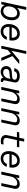

<svg xmlns="http://www.w3.org/2000/svg" viewBox="2388 -3156 787 5602"><g transform="rotate(90 2781.0 -355.5)"><path d="M571 -307Q571 -238 551 -179Q531 -120 495 -75.5Q459 -31 412 -6.5Q365 18 311 18Q249 18 198 -14Q147 -46 128 -103L106 0H31L186 -729H269L211 -458Q242 -496 282 -518Q322 -540 372 -540Q465 -540 518 -478.5Q571 -417 571 -307ZM357 -464Q305 -464 261.5 -430.5Q218 -397 192 -340.5Q166 -284 166 -214Q166 -134 205 -96Q244 -58 302 -58Q355 -58 396.5 -90Q438 -122 462 -178.5Q486 -235 486 -310Q486 -387 451 -425.5Q416 -464 357 -464Z M1141 -162Q1111 -72 1043.5 -27Q976 18 895 18Q830 18 782 -10.5Q734 -39 708 -90Q682 -141 682 -209Q682 -305 718 -380Q754 -455 817.5 -497.5Q881 -540 963 -540Q1021 -540 1066.5 -515Q1112 -490 1138 -443Q1164 -396 1164 -329Q1164 -304 1162 -282Q1160 -260 1155 -237H766Q765 -222 765 -207Q765 -139 800 -98.5Q835 -58 905 -58Q955 -58 993 -83.5Q1031 -109 1053 -162ZM959 -464Q890 -464 843.5 -419.5Q797 -375 778 -305H1080Q1084 -378 1053 -421Q1022 -464 959 -464Z M1399 0H1317L1472 -729H1554L1462 -295L1736 -524H1851L1617 -327L1756 0H1668L1551 -281L1439 -189Z M2378 -51 2365 11Q2356 13 2347 14.5Q2338 16 2329 16Q2297 16 2273.5 -2Q2250 -20 2246 -61Q2215 -24 2171.5 -3Q2128 18 2078 18Q2003 18 1956 -26Q1909 -70 1909 -139Q1909 -213 1954 -257.5Q1999 -302 2084 -306Q2107 -308 2131 -309Q2155 -310 2200 -314Q2253 -319 2274.5 -331Q2296 -343 2303 -374Q2312 -417 2282.5 -439.5Q2253 -462 2194 -462Q2129 -462 2100.5 -441.5Q2072 -421 2058 -378H1971Q1988 -464 2048 -501.5Q2108 -539 2198 -539Q2260 -539 2306.5 -520.5Q2353 -502 2374 -464Q2395 -426 2382 -366L2327 -108Q2320 -77 2332 -63Q2344 -49 2378 -51ZM2266 -202 2280 -269Q2241 -249 2179 -244L2122 -240Q2085 -238 2055.5 -229Q2026 -220 2009 -200Q1992 -180 1992 -143Q1992 -103 2020 -79Q2048 -55 2097 -55Q2162 -55 2207.5 -96.5Q2253 -138 2266 -202Z M2517 0 2629 -524H2706L2685 -428Q2722 -477 2769 -508Q2816 -539 2881 -539Q2955 -539 2992.5 -494.5Q3030 -450 3014 -376L2934 0H2851L2928 -363Q2939 -413 2919.5 -439.5Q2900 -466 2853 -466Q2805 -466 2765 -440Q2725 -414 2698.5 -374.5Q2672 -335 2663 -295L2600 0Z M3135 0 3247 -524H3324L3303 -428Q3340 -477 3387 -508Q3434 -539 3499 -539Q3573 -539 3610.5 -494.5Q3648 -450 3632 -376L3552 0H3469L3546 -363Q3557 -413 3537.5 -439.5Q3518 -466 3471 -466Q3423 -466 3383 -440Q3343 -414 3316.5 -374.5Q3290 -335 3281 -295L3218 0Z M4083 -524H4280L4265 -456H4068L4008 -174Q3996 -118 4022 -89.5Q4048 -61 4115 -61Q4142 -61 4161.5 -62.5Q4181 -64 4198 -68L4183 5Q4161 10 4141 12Q4121 14 4099 14Q3999 14 3953 -37.5Q3907 -89 3926 -179L3985 -456H3828L3843 -524H4000L4030 -668H4113Z M4849 -162Q4819 -72 4751.5 -27Q4684 18 4603 18Q4538 18 4490 -10.5Q4442 -39 4416 -90Q4390 -141 4390 -209Q4390 -305 4426 -380Q4462 -455 4525.5 -497.5Q4589 -540 4671 -540Q4729 -540 4774.5 -515Q4820 -490 4846 -443Q4872 -396 4872 -329Q4872 -304 4870 -282Q4868 -260 4863 -237H4474Q4473 -222 4473 -207Q4473 -139 4508 -98.5Q4543 -58 4613 -58Q4663 -58 4701 -83.5Q4739 -109 4761 -162ZM4667 -464Q4598 -464 4551.5 -419.5Q4505 -375 4486 -305H4788Q4792 -378 4761 -421Q4730 -464 4667 -464Z M4989 0 5101 -524H5178L5157 -428Q5194 -477 5241 -508Q5288 -539 5353 -539Q5427 -539 5464.5 -494.5Q5502 -450 5486 -376L5406 0H5323L5400 -363Q5411 -413 5391.5 -439.5Q5372 -466 5325 -466Q5277 -466 5237 -440Q5197 -414 5170.5 -374.5Q5144 -335 5135 -295L5072 0Z"/></g></svg>

Font: Fragment Mono
Style: Italic
Weight: 400
Italic angle: -12°
Designer: Wei Huang based on Nimbus Sans by URW Studio, based on Helvetica by Max Miedinger.
Foundry: Wei Huang
Version: Version 1.011; ttfautohint (v1.8.4.7-5d5b)